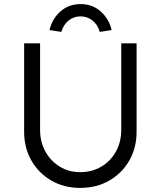

<svg xmlns="http://www.w3.org/2000/svg" viewBox="-20 -912 787 939"><path d="M372 7Q293 7 231 -29Q169 -65 133.5 -127Q98 -189 98 -268V-700H176V-277Q176 -218 202 -171Q228 -124 272.5 -97Q317 -70 372 -70Q430 -70 475.5 -97Q521 -124 547 -171Q573 -218 573 -277V-700H648V-268Q648 -189 612.5 -127Q577 -65 514.5 -29Q452 7 372 7ZM280 -756 222 -765Q235 -820 275.5 -856Q316 -892 374 -892Q432 -892 472.5 -856Q513 -820 526 -765L468 -756Q457 -793 431.5 -812.5Q406 -832 374 -832Q342 -832 316.5 -812.5Q291 -793 280 -756Z"/></svg>

Font: Lexend Deca Light
Style: Regular
Weight: 300
Designer: Bonnie Shaver-Troup, Thomas Jockin
Foundry: Lexend
Version: Version 1.008; ttfautohint (v1.8.4.7-5d5b)